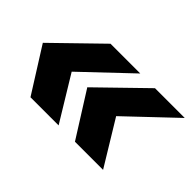

<svg xmlns="http://www.w3.org/2000/svg" viewBox="-69 -613 748 748"><g transform="rotate(45 305.0 -239.0)"><path d="M12 -239 201 -423H365L171 -239L283 -55H128ZM257 -239 446 -423H610L416 -239L528 -55H373Z"/></g></svg>

Font: Decalotype Black Italic
Style: Regular
Weight: 900
Italic angle: -12°
Designer: Alfredo Marco Pradil
Foundry: Alfredo Marco Pradil
Version: Version 1.0